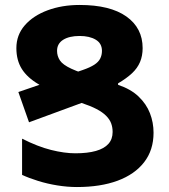

<svg xmlns="http://www.w3.org/2000/svg" viewBox="-20 -744 682 774"><path d="M371 -430 255 -348Q182 -377 136 -404Q90 -431 68 -466Q46 -501 46 -550Q46 -603 80 -642Q114 -681 172 -702.5Q230 -724 301 -724Q424 -724 489.5 -677.5Q555 -631 555 -550Q555 -519 544.5 -494Q534 -469 512 -448.5Q490 -428 456 -408V-402Q507 -385 538.5 -355Q570 -325 584.5 -287.5Q599 -250 599 -209Q599 -139 561 -90Q523 -41 454 -15.5Q385 10 290 10Q252 10 211.5 3.5Q171 -3 134 -14.5Q97 -26 69 -39V-185Q132 -153 186 -139.5Q240 -126 284 -126Q333 -126 366.5 -135.5Q400 -145 417 -164Q434 -183 434 -212Q434 -231 428 -247Q422 -263 407.5 -277.5Q393 -292 369 -304.5Q345 -317 309 -329L97 -251L54 -373L314 -462Q343 -472 360 -483Q377 -494 384 -508Q391 -522 391 -539Q391 -569 366 -584Q341 -599 301 -599Q259 -599 234.5 -583.5Q210 -568 210 -539Q210 -518 221.5 -500.5Q233 -483 267.5 -467Q302 -451 371 -430Z"/></svg>

Font: Noto Sans Armenian ExtraBold
Style: Regular
Weight: 800
Version: Version 2.007